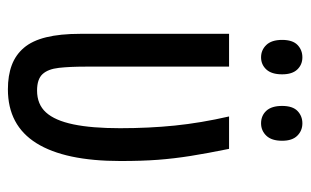

<svg xmlns="http://www.w3.org/2000/svg" viewBox="-166 -592 767 474"><g transform="rotate(90 217.0 -354.5)"><path d="M200 9Q166 9 140.5 -0.5Q115 -10 97.5 -30.5Q80 -51 71.5 -85.5Q63 -120 63 -170V-537H144V-182Q144 -144 147 -117Q150 -90 162.5 -76.5Q175 -63 203 -63Q237 -63 257 -85Q277 -107 286.5 -152.5Q296 -198 296 -268Q296 -339 289.5 -403Q283 -467 267 -537H347Q358 -483 364.5 -442Q371 -401 374 -361.5Q377 -322 377 -269Q377 -132 333 -61.5Q289 9 200 9ZM78 -668Q78 -694 90.5 -706Q103 -718 121 -718Q139 -718 151 -705.5Q163 -693 163 -668Q163 -642 151 -629Q139 -616 121 -616Q103 -616 90.5 -629Q78 -642 78 -668ZM241 -668Q241 -694 253.5 -706Q266 -718 284 -718Q302 -718 314.5 -705.5Q327 -693 327 -668Q327 -642 314.5 -629Q302 -616 284 -616Q265 -616 253 -629Q241 -642 241 -668Z"/></g></svg>

Font: Noto Sans ExtraCondensed
Style: Regular
Weight: 400
Width: 2
Designer: Monotype Design Team
Foundry: Monotype Imaging Inc.
Version: Version 2.013